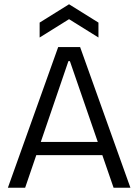

<svg xmlns="http://www.w3.org/2000/svg" viewBox="-20 -881 650 901"><path d="M17 0 253 -660H356L592 0H513L308 -594H301L98 0ZM121 -153V-215H497V-153ZM166 -705V-775L304 -861L442 -775V-705L304 -791Z"/></svg>

Font: Bricolage Grotesque 72pt Light
Style: Regular
Weight: 300
Designer: Mathieu Triay
Foundry: Atelier Triay
Version: Version 1.001;gftools[0.9.33.dev8+g029e19f]